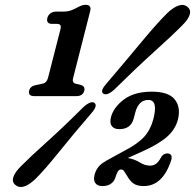

<svg xmlns="http://www.w3.org/2000/svg" viewBox="-20 -736 788 776"><path d="M190.5 -639.5Q165.5 -639.5 171.5 -664Q174.5 -675 183.8 -682Q193 -689 206 -689H233Q253.5 -689 267.8 -694.2Q282 -699.5 297.5 -708.5Q314 -716.5 325.5 -716.5Q351 -716.5 344.5 -691L275.5 -420.5Q270.5 -402 285 -398L307 -392.5Q325 -387 320.5 -369Q314.5 -347.5 289 -347.5H119.5Q92 -347.5 98 -370Q102 -388 126.5 -392.5L152.5 -398Q168.5 -401 174 -421L223.5 -614.5Q227.5 -629 224 -634.2Q220.5 -639.5 209.5 -639.5ZM441 -373Q410 -346.5 396.5 -358.5Q384 -369 411 -399Q491 -493 553 -567.8Q615 -642.5 656.5 -683.5Q681.5 -707 702.5 -713.8Q723.5 -720.5 738.5 -707.5Q753 -695 746.2 -675.2Q739.5 -655.5 715.5 -632.5Q675.5 -592 602.2 -526Q529 -460 441 -373ZM318 -304Q348.5 -331 362.5 -319.5Q375.5 -307.5 348.5 -277.5Q275 -192 217.8 -120.8Q160.5 -49.5 124 -13.5Q71.5 37 41.5 11Q27.5 -1 34.2 -21Q41 -41 65 -64.5Q101 -101 169.8 -162.8Q238.5 -224.5 318 -304ZM362.5 -30.5Q372 -66.5 406.5 -84L406 -84.5L482.5 -126.5Q537 -154.5 563 -183.5Q589 -212.5 600 -255.5Q619.5 -332 580 -332Q557 -332 544.5 -317.2Q532 -302.5 527 -282L520.5 -257.5Q509.5 -214 462 -214Q441 -214 431.8 -226.5Q422.5 -239 428.5 -262.5Q439 -302.5 481 -334Q523 -365.5 593.5 -365.5Q662 -365.5 686.8 -333.5Q711.5 -301.5 699 -252.5Q689 -213.5 655.8 -183.8Q622.5 -154 554.5 -123.5L496.5 -97.5Q524.5 -92.5 545 -79.5Q565.5 -66.5 587 -66.5Q599 -66.5 609.5 -73.2Q620 -80 631 -100Q636.5 -109.5 644 -113Q651.5 -116.5 658 -116Q681.5 -113.5 670 -82.5Q635.5 16 561 16Q534 16 519.5 5.5Q505 -5 495 -23Q486 -37.5 481.5 -44.2Q477 -51 469 -51Q461 -51 455.8 -42Q450.5 -33 446 -17.5Q441.5 -3 428.5 6.5Q415.5 16 393.5 16Q374 16 365.2 3.8Q356.5 -8.5 362.5 -30.5Z"/></svg>

Font: Fraunces 144pt S100 SemiBold
Style: Italic
Weight: 600
Italic angle: -16°
Version: Version 1.000; ttfautohint (v1.8.3)